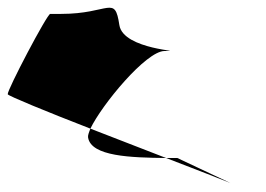

<svg xmlns="http://www.w3.org/2000/svg" viewBox="-27 -514 689 497"><path d="M-7 -270C-6 -266 91 -226 207 -181C236 -242 351 -382 399 -382C461 -382 292 -384 282 -449C270 -529 257 -478 131 -478H103C95 -478 -9 -280 -7 -270ZM201 -158C209 -109 312 -106 403 -105C341 -129 271 -156 207 -181C203 -171 200 -163 201 -158ZM403 -105C484 -74 550 -48 570 -40L432 -105ZM570 -40 576 -37Z"/></svg>

Font: Ampere
Style: RevIta
Weight: 400
Version: Version 1